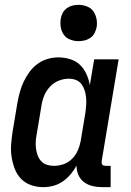

<svg xmlns="http://www.w3.org/2000/svg" viewBox="-20 -765 540 793"><path d="M159 8Q132 8 108 -0.5Q84 -9 67 -26.5Q50 -44 41 -67.5Q32 -91 28 -116.5Q24 -142 26 -168.5Q28 -195 32 -221L52 -341Q56 -363 62 -385Q68 -407 78 -428Q88 -449 102 -468Q116 -487 135 -501Q154 -515 176.5 -521.5Q199 -528 221 -528Q246 -528 270 -520.5Q294 -513 310.5 -497Q327 -481 337 -459Q347 -437 351 -413L369 -520H470L400 -100Q400 -96 400 -92Q400 -88 402.5 -85Q405 -82 409 -81Q413 -80 418 -80H437V8H403Q382 8 362.5 3.5Q343 -1 327.5 -12.5Q312 -24 304 -42Q296 -60 296 -81Q286 -62 271.5 -45Q257 -28 239 -15.5Q221 -3 200 2.5Q179 8 159 8ZM202 -80Q222 -80 241.5 -86.5Q261 -93 276.5 -108Q292 -123 300.5 -142Q309 -161 313 -181L333 -301Q335 -316 336 -332Q337 -348 335.5 -363Q334 -378 329.5 -392Q325 -406 316.5 -417.5Q308 -429 294 -434.5Q280 -440 264 -440Q243 -440 222 -431.5Q201 -423 185.5 -406Q170 -389 162 -368.5Q154 -348 151 -327L131 -207Q128 -192 127.5 -177.5Q127 -163 129 -149Q131 -135 136 -122Q141 -109 150.5 -99Q160 -89 173.5 -84.5Q187 -80 202 -80ZM304 -595Q287 -595 270 -601.5Q253 -608 243.5 -621.5Q234 -635 231 -652.5Q228 -670 231 -688Q233 -701 239.5 -712.5Q246 -724 256.5 -731.5Q267 -739 279.5 -742Q292 -745 305 -745Q322 -745 339 -738.5Q356 -732 365.5 -718.5Q375 -705 378.5 -687.5Q382 -670 379 -652Q376 -639 370 -627.5Q364 -616 353 -608.5Q342 -601 329.5 -598Q317 -595 304 -595Z"/></svg>

Font: Iosevka Semibold
Style: Italic
Weight: 600
Italic angle: -9°
Monospace: yes
Designer: Belleve Invis
Foundry: Belleve Invis
Version: Version 32.5.0; ttfautohint (v1.8.4)